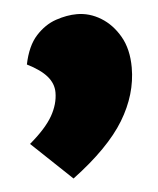

<svg xmlns="http://www.w3.org/2000/svg" viewBox="-38 -256 376 457"><g transform="rotate(-5 150.0 -27.5)"><path d="M281 -84Q281 -20 244 41Q207 102 120 167L24 76Q63 43 79 15Q95 -13 95 -41Q95 -62 80 -79.5Q65 -97 33 -113Q42 -157 63.5 -180.5Q85 -204 111.5 -213Q138 -222 162 -222Q192 -222 219 -205.5Q246 -189 263.5 -158.5Q281 -128 281 -84Z"/></g></svg>

Font: Gabarito Black
Style: Regular
Weight: 900
Designer: Leandro Assis / Alvaro Franca / Felipe Casaprima
Foundry: Naipe Foundry
Version: Version 1.000